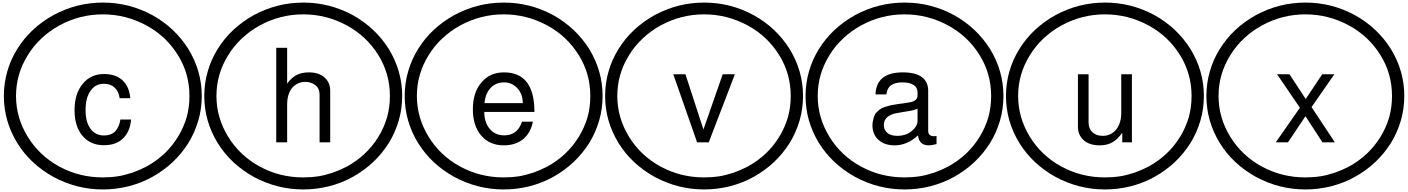

<svg xmlns="http://www.w3.org/2000/svg" viewBox="-20 -1097 10854 1480"><path d="M984.4 -339.8H902.3Q895.5 -392.6 863.3 -421.9Q832 -451.2 781.2 -451.2Q713.9 -451.2 677.7 -396.5Q639.6 -343.8 639.6 -247.1Q639.6 -156.2 677.7 -104.5Q715.8 -52.7 783.2 -52.7Q887.7 -52.7 908.2 -175.8H990.2Q983.4 -83 927.7 -29.3Q873 22.5 781.2 22.5Q676.8 22.5 615.2 -50.8Q554.7 -123 554.7 -247.1Q554.7 -375 617.2 -450.2Q678.7 -526.4 782.2 -526.4Q872.1 -526.4 923.8 -478.5Q976.6 -430.7 984.4 -339.8ZM103.5 -357.4Q103.5 -189.5 194.3 -42Q284.2 103.5 436.5 186.5Q590.8 270.5 772.5 270.5Q834 270.5 890.6 261.7Q935.5 254.9 1002 233.4Q1054.7 214.8 1109.4 186.5Q1263.7 101.6 1351.6 -42Q1394.5 -111.3 1418.9 -193.4Q1440.4 -270.5 1440.4 -357.4Q1440.4 -529.3 1351.6 -671.9Q1261.7 -817.4 1109.4 -900.4Q951.2 -986.3 772.5 -986.3Q594.7 -986.3 436.5 -900.4Q359.4 -857.4 299.8 -800.8Q239.3 -745.1 194.3 -671.9Q103.5 -526.4 103.5 -357.4ZM9.8 -357.4Q9.8 -455.1 36.1 -545.9Q61.5 -636.7 113.3 -719.7Q213.9 -881.8 391.6 -980.5Q570.3 -1077.1 773.4 -1077.1Q975.6 -1077.1 1154.3 -980.5Q1328.1 -883.8 1431.6 -719.7Q1535.2 -550.8 1535.2 -357.4Q1535.2 -258.8 1508.8 -168Q1480.5 -72.3 1431.6 5.9Q1328.1 169.9 1154.3 266.6Q1072.3 312.5 971.7 338.9Q872.1 363.3 773.4 363.3Q570.3 363.3 391.6 266.6Q213.9 168 113.3 5.9Q9.8 -163.1 9.8 -357.4Z M2443.4 -363.3Q2443.4 -418.9 2408.2 -442.4Q2376 -465.8 2334 -465.8Q2271.5 -465.8 2230.5 -418Q2193.4 -371.1 2193.4 -289.1V0H2109.4V-728.5H2193.4V-452.1Q2227.5 -500 2267.6 -519.5Q2306.6 -539.1 2361.3 -539.1Q2436.5 -539.1 2480.5 -501Q2525.4 -461.9 2525.4 -396.5V0H2443.4ZM1648.4 -357.4Q1648.4 -189.5 1739.3 -42Q1829.1 103.5 1981.4 186.5Q2135.7 270.5 2317.4 270.5Q2378.9 270.5 2435.5 261.7Q2480.5 254.9 2546.9 233.4Q2599.6 214.8 2654.3 186.5Q2808.6 101.6 2896.5 -42Q2939.5 -111.3 2963.9 -193.4Q2985.4 -270.5 2985.4 -357.4Q2985.4 -529.3 2896.5 -671.9Q2806.6 -817.4 2654.3 -900.4Q2496.1 -986.3 2317.4 -986.3Q2139.6 -986.3 1981.4 -900.4Q1904.3 -857.4 1844.7 -800.8Q1784.2 -745.1 1739.3 -671.9Q1648.4 -526.4 1648.4 -357.4ZM1554.7 -357.4Q1554.7 -455.1 1581.1 -545.9Q1606.4 -636.7 1658.2 -719.7Q1758.8 -881.8 1936.5 -980.5Q2115.2 -1077.1 2318.4 -1077.1Q2520.5 -1077.1 2699.2 -980.5Q2873 -883.8 2976.6 -719.7Q3080.1 -550.8 3080.1 -357.4Q3080.1 -258.8 3053.7 -168Q3025.4 -72.3 2976.6 5.9Q2873 169.9 2699.2 266.6Q2617.2 312.5 2516.6 338.9Q2417 363.3 2318.4 363.3Q2115.2 363.3 1936.5 266.6Q1758.8 168 1658.2 5.9Q1554.7 -163.1 1554.7 -357.4Z M4099.6 -234.4H3712.9Q3712.9 -153.3 3755.9 -102.5Q3796.9 -53.7 3867.2 -53.7Q3968.8 -53.7 4003.9 -159.2H4087.9Q4070.3 -72.3 4013.7 -25.4Q3954.1 23.4 3863.3 23.4Q3753.9 23.4 3689.5 -51.8Q3625 -127 3625 -254.9Q3625 -385.7 3691.4 -461.9Q3755.9 -539.1 3865.2 -539.1Q4099.6 -539.1 4099.6 -234.4ZM3714.8 -301.8H4009.8Q4009.8 -371.1 3968.8 -416Q3927.7 -461.9 3865.2 -461.9Q3801.8 -461.9 3761.7 -418.9Q3720.7 -375 3714.8 -301.8ZM3193.4 -357.4Q3193.4 -189.5 3284.2 -42Q3374 103.5 3526.4 186.5Q3680.7 270.5 3862.3 270.5Q3923.8 270.5 3980.5 261.7Q4025.4 254.9 4091.8 233.4Q4144.5 214.8 4199.2 186.5Q4353.5 101.6 4441.4 -42Q4484.4 -111.3 4508.8 -193.4Q4530.3 -270.5 4530.3 -357.4Q4530.3 -529.3 4441.4 -671.9Q4351.6 -817.4 4199.2 -900.4Q4041 -986.3 3862.3 -986.3Q3684.6 -986.3 3526.4 -900.4Q3449.2 -857.4 3389.6 -800.8Q3329.1 -745.1 3284.2 -671.9Q3193.4 -526.4 3193.4 -357.4ZM3099.6 -357.4Q3099.6 -455.1 3126 -545.9Q3151.4 -636.7 3203.1 -719.7Q3303.7 -881.8 3481.4 -980.5Q3660.2 -1077.1 3863.3 -1077.1Q4065.4 -1077.1 4244.1 -980.5Q4418 -883.8 4521.5 -719.7Q4625 -550.8 4625 -357.4Q4625 -258.8 4598.6 -168Q4570.3 -72.3 4521.5 5.9Q4418 169.9 4244.1 266.6Q4162.1 312.5 4061.5 338.9Q3961.9 363.3 3863.3 363.3Q3660.2 363.3 3481.4 266.6Q3303.7 168 3203.1 5.9Q3099.6 -163.1 3099.6 -357.4Z M5443.4 0H5353.5L5169.9 -524.4H5263.7L5402.3 -98.6L5550.8 -524.4H5644.5ZM4738.3 -357.4Q4738.3 -189.5 4829.1 -42Q4918.9 103.5 5071.3 186.5Q5225.6 270.5 5407.2 270.5Q5468.8 270.5 5525.4 261.7Q5570.3 254.9 5636.7 233.4Q5689.5 214.8 5744.1 186.5Q5898.4 101.6 5986.3 -42Q6029.3 -111.3 6053.7 -193.4Q6075.2 -270.5 6075.2 -357.4Q6075.2 -529.3 5986.3 -671.9Q5896.5 -817.4 5744.1 -900.4Q5585.9 -986.3 5407.2 -986.3Q5229.5 -986.3 5071.3 -900.4Q4994.1 -857.4 4934.6 -800.8Q4874 -745.1 4829.1 -671.9Q4738.3 -526.4 4738.3 -357.4ZM4644.5 -357.4Q4644.5 -455.1 4670.9 -545.9Q4696.3 -636.7 4748 -719.7Q4848.6 -881.8 5026.4 -980.5Q5205.1 -1077.1 5408.2 -1077.1Q5610.4 -1077.1 5789.1 -980.5Q5962.9 -883.8 6066.4 -719.7Q6169.9 -550.8 6169.9 -357.4Q6169.9 -258.8 6143.6 -168Q6115.2 -72.3 6066.4 5.9Q5962.9 169.9 5789.1 266.6Q5707 312.5 5606.4 338.9Q5506.8 363.3 5408.2 363.3Q5205.1 363.3 5026.4 266.6Q4848.6 168 4748 5.9Q4644.5 -163.1 4644.5 -357.4Z M6728.5 -369.1Q6734.4 -539.1 6939.5 -539.1Q7037.1 -539.1 7085.9 -502.9Q7134.8 -466.8 7134.8 -396.5V-87.9Q7134.8 -46.9 7181.6 -46.9Q7187.5 -46.9 7199.2 -48.8V13.7Q7160.2 23.4 7142.6 23.4Q7101.6 23.4 7082 4.9Q7059.6 -15.6 7056.6 -53.7Q6972.7 23.4 6877 23.4Q6797.9 23.4 6752 -18.6Q6705.1 -60.5 6705.1 -131.8Q6705.1 -154.3 6710.9 -173.8Q6712.9 -188.5 6720.7 -207Q6726.6 -222.7 6740.2 -234.4Q6754.9 -248 6763.7 -254.9Q6773.4 -262.7 6794.9 -270.5Q6826.2 -280.3 6830.1 -281.2Q6856.4 -288.1 6871.1 -290Q6877.9 -291 6888.2 -292.5Q6898.4 -293.9 6905.3 -295.4Q6912.1 -296.9 6916 -296.9Q6920.9 -296.9 6936.5 -299.3Q6952.1 -301.8 6964.8 -303.7Q7014.6 -309.6 7033.2 -323.2Q7052.7 -335.9 7052.7 -362.3V-383.8Q7052.7 -422.9 7021.5 -442.4Q6993.2 -461.9 6935.5 -461.9Q6877.9 -461.9 6847.7 -439.5Q6818.4 -418 6812.5 -369.1ZM6896.5 -49.8Q6962.9 -49.8 7007.8 -86.9Q7052.7 -124 7052.7 -165V-258.8Q7024.4 -246.1 6976.6 -239.3Q6957 -236.3 6925.3 -231Q6893.6 -225.6 6890.6 -224.6Q6852.5 -218.8 6822.3 -196.3Q6793 -173.8 6793 -133.8Q6793 -94.7 6820.3 -72.3Q6847.7 -49.8 6896.5 -49.8ZM6283.2 -357.4Q6283.2 -189.5 6374 -42Q6463.9 103.5 6616.2 186.5Q6770.5 270.5 6952.1 270.5Q7013.7 270.5 7070.3 261.7Q7115.2 254.9 7181.6 233.4Q7234.4 214.8 7289.1 186.5Q7443.4 101.6 7531.2 -42Q7574.2 -111.3 7598.6 -193.4Q7620.1 -270.5 7620.1 -357.4Q7620.1 -529.3 7531.2 -671.9Q7441.4 -817.4 7289.1 -900.4Q7130.9 -986.3 6952.1 -986.3Q6774.4 -986.3 6616.2 -900.4Q6539.1 -857.4 6479.5 -800.8Q6418.9 -745.1 6374 -671.9Q6283.2 -526.4 6283.2 -357.4ZM6189.5 -357.4Q6189.5 -455.1 6215.8 -545.9Q6241.2 -636.7 6293 -719.7Q6393.6 -881.8 6571.3 -980.5Q6750 -1077.1 6953.1 -1077.1Q7155.3 -1077.1 7334 -980.5Q7507.8 -883.8 7611.3 -719.7Q7714.8 -550.8 7714.8 -357.4Q7714.8 -258.8 7688.5 -168Q7660.2 -72.3 7611.3 5.9Q7507.8 169.9 7334 266.6Q7252 312.5 7151.4 338.9Q7051.8 363.3 6953.1 363.3Q6750 363.3 6571.3 266.6Q6393.6 168 6293 5.9Q6189.5 -163.1 6189.5 -357.4Z M8705.1 0H8630.9V-73.2Q8590.8 -19.5 8552.7 1Q8513.7 23.4 8455.1 23.4Q8379.9 23.4 8334 -15.6Q8289.1 -55.7 8289.1 -120.1V-524.4H8371.1V-153.3Q8371.1 -105.5 8400.4 -78.1Q8430.7 -49.8 8480.5 -49.8Q8543 -49.8 8584 -98.6Q8623 -148.4 8623 -226.6V-524.4H8705.1ZM7828.1 -357.4Q7828.1 -189.5 7918.9 -42Q8008.8 103.5 8161.1 186.5Q8315.4 270.5 8497.1 270.5Q8558.6 270.5 8615.2 261.7Q8660.2 254.9 8726.6 233.4Q8779.3 214.8 8834 186.5Q8988.3 101.6 9076.2 -42Q9119.1 -111.3 9143.6 -193.4Q9165 -270.5 9165 -357.4Q9165 -529.3 9076.2 -671.9Q8986.3 -817.4 8834 -900.4Q8675.8 -986.3 8497.1 -986.3Q8319.3 -986.3 8161.1 -900.4Q8084 -857.4 8024.4 -800.8Q7963.9 -745.1 7918.9 -671.9Q7828.1 -526.4 7828.1 -357.4ZM7734.4 -357.4Q7734.4 -455.1 7760.7 -545.9Q7786.1 -636.7 7837.9 -719.7Q7938.5 -881.8 8116.2 -980.5Q8294.9 -1077.1 8498 -1077.1Q8700.2 -1077.1 8878.9 -980.5Q9052.7 -883.8 9156.2 -719.7Q9259.8 -550.8 9259.8 -357.4Q9259.8 -258.8 9233.4 -168Q9205.1 -72.3 9156.2 5.9Q9052.7 169.9 8878.9 266.6Q8796.9 312.5 8696.3 338.9Q8596.7 363.3 8498 363.3Q8294.9 363.3 8116.2 266.6Q7938.5 168 7837.9 5.9Q7734.4 -163.1 7734.4 -357.4Z M10089.8 -271.5 10269.5 0H10173.8L10043 -201.2L9908.2 0H9814.5L10000 -266.6L9824.2 -524.4H9919.9L10044.9 -334L10171.9 -524.4H10265.6ZM9373 -357.4Q9373 -189.5 9463.9 -42Q9553.7 103.5 9706.1 186.5Q9860.4 270.5 10042 270.5Q10103.5 270.5 10160.2 261.7Q10205.1 254.9 10271.5 233.4Q10324.2 214.8 10378.9 186.5Q10533.2 101.6 10621.1 -42Q10664.1 -111.3 10688.5 -193.4Q10710 -270.5 10710 -357.4Q10710 -529.3 10621.1 -671.9Q10531.2 -817.4 10378.9 -900.4Q10220.7 -986.3 10042 -986.3Q9864.3 -986.3 9706.1 -900.4Q9628.9 -857.4 9569.3 -800.8Q9508.8 -745.1 9463.9 -671.9Q9373 -526.4 9373 -357.4ZM9279.3 -357.4Q9279.3 -455.1 9305.7 -545.9Q9331.1 -636.7 9382.8 -719.7Q9483.4 -881.8 9661.1 -980.5Q9839.8 -1077.1 10043 -1077.1Q10245.1 -1077.1 10423.8 -980.5Q10597.7 -883.8 10701.2 -719.7Q10804.7 -550.8 10804.7 -357.4Q10804.7 -258.8 10778.3 -168Q10750 -72.3 10701.2 5.9Q10597.7 169.9 10423.8 266.6Q10341.8 312.5 10241.2 338.9Q10141.6 363.3 10043 363.3Q9839.8 363.3 9661.1 266.6Q9483.4 168 9382.8 5.9Q9279.3 -163.1 9279.3 -357.4Z"/></svg>

Font: Circled
Style: Regular
Weight: 400
Version: Version 002.000